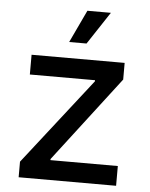

<svg xmlns="http://www.w3.org/2000/svg" viewBox="-54 -806 664 851"><g transform="rotate(5 278.0 -381.0)"><path d="M61 0V-69.3L360.8 -453.1V-458H70.8V-545.9H484.9V-471.7L194.8 -92.8V-87.9H494.6V0ZM231.9 -616.7 300.3 -761.7H404.8L309.1 -616.7Z"/></g></svg>

Font: Inter Cardless
Style: Regular
Weight: 400
Designer: Rasmus Andersson
Foundry: rsms
Version: Version 4.001;git-9221beed3